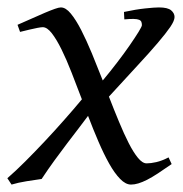

<svg xmlns="http://www.w3.org/2000/svg" viewBox="-34 -477 494 517"><path d="M428.2 -35.2Q407.2 -20.5 391.1 -10Q375 0.5 362.1 7.1Q349.1 13.7 338.6 16.8Q328.1 20 318.8 20Q304.2 20 289.3 4.6Q274.4 -10.7 260 -36.4Q245.6 -62 231.2 -95.5Q216.8 -128.9 203.1 -165Q191.9 -149.9 177.5 -131.1Q163.1 -112.3 146.7 -90.8Q130.4 -69.3 112.8 -45.2Q95.2 -21 78.1 4.9Q60.1 7.3 37.6 11Q15.1 14.6 -2.9 20L-14.2 2.9Q8.3 -16.6 34.2 -42.5Q60.1 -68.4 86.7 -96.7Q113.3 -125 138.9 -154.1Q164.6 -183.1 186.5 -209.5Q172.4 -246.6 158.7 -281.7Q145 -316.9 131.6 -344Q118.2 -371.1 105.5 -387.5Q92.8 -403.8 81.1 -403.8Q76.7 -403.8 66.7 -401.9Q56.6 -399.9 46.4 -397.5Q34.2 -394.5 20 -391.1L13.2 -410.2Q33.7 -418.9 52.5 -427.5Q71.3 -436 86.9 -442.6Q102.5 -449.2 113.5 -453.1Q124.5 -457 129.9 -457Q143.1 -457 156.7 -440.4Q170.4 -423.8 184.6 -396.2Q198.7 -368.7 213.4 -333.3Q228 -297.9 242.7 -260.3Q262.7 -284.2 281.7 -309.1Q300.8 -334 315.4 -355.2Q330.1 -376.5 339.1 -391.1Q348.1 -405.8 348.1 -409.2Q348.1 -414.1 346.7 -418Q345.2 -421.9 340.3 -423.8Q335.4 -425.8 325.9 -426Q316.4 -426.3 300.8 -424.8L299.8 -444.8Q332 -451.7 356.9 -454.3Q381.8 -457 394 -457Q417.5 -457 426.8 -449.2Q436 -441.4 436 -431.2Q436 -421.4 424.6 -404.5Q413.1 -387.7 390.9 -361.6Q368.7 -335.4 335.4 -299.6Q302.2 -263.7 259.3 -216.8Q272.9 -181.6 286.4 -149.2Q299.8 -116.7 312.5 -91.8Q325.2 -66.9 337.4 -52Q349.6 -37.1 360.8 -37.1Q372.1 -37.1 387 -40.5Q401.9 -43.9 419.9 -53.2Z"/></svg>

Font: Gentium Plus Eur
Style: Italic
Weight: 400
Italic angle: -8°
Designer: J. Victor Gaultney, Annie Olsen, Iska Routamaa, Becca Hirsbrunner
Foundry: SIL International
Version: Version 5.000